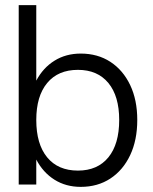

<svg xmlns="http://www.w3.org/2000/svg" viewBox="-20 -720 598 749"><path d="M53 -700H121.5V-405.5Q148 -455.5 192.5 -483.2Q237 -511 295 -511Q361 -511 410.5 -478.8Q460 -446.5 487.8 -388.2Q515.5 -330 515.5 -252Q515.5 -173.5 487.8 -114.8Q460 -56 410.5 -23.5Q361 9 295 9Q237 9 192.5 -19Q148 -47 121.5 -97.5V0H53ZM445 -252Q445 -345 402.8 -396.2Q360.5 -447.5 284 -447.5Q206.5 -447.5 164 -396.2Q121.5 -345 121.5 -252Q121.5 -158 164 -106.2Q206.5 -54.5 284 -54.5Q360.5 -54.5 402.8 -106.2Q445 -158 445 -252Z"/></svg>

Font: Overused Grotesk Book
Style: Regular
Weight: 375
Version: Version 0.004